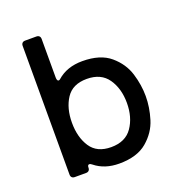

<svg xmlns="http://www.w3.org/2000/svg" viewBox="-134 -844 901 969"><g transform="rotate(-20 316.5 -360.0)"><path d="M584 -262Q584 -202 565 -140Q546 -78 492.5 -32.5Q439 13 343 13Q265 13 213 -29Q205 -36 198 -36Q189 -36 189 -21Q189 -11 183.5 -5.5Q178 0 168 0H108Q98 0 92.5 -5.5Q87 -11 87 -21V-712Q87 -722 92.5 -727.5Q98 -733 108 -733H168Q178 -733 183.5 -727.5Q189 -722 189 -712V-505Q189 -496 191.5 -491Q194 -486 198 -486Q203 -486 207 -490Q260 -537 343 -537Q439 -537 492.5 -491.5Q546 -446 565 -384Q584 -322 584 -262ZM483 -262Q483 -339 446.5 -392Q410 -445 333 -445Q257 -445 222.5 -392.5Q188 -340 188 -262Q188 -184 222.5 -131.5Q257 -79 333 -79Q410 -79 446.5 -132Q483 -185 483 -262Z"/></g></svg>

Font: Shippori Antique B1
Style: Regular
Weight: 400
Designer: FONTDASU
Foundry: FONTDASU / Google Inc. / but / Adobe
Version: Version 2.001